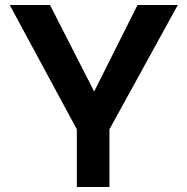

<svg xmlns="http://www.w3.org/2000/svg" viewBox="-20 -752 753 772"><path d="M289 -232 19 -732H181L378 -346L338 -343L533 -732H695L420 -232V0H289Z"/></svg>

Font: Reem Kufi Fun SemiBold
Style: Regular
Weight: 600
Designer: Khaled Hosny
Version: Version 1.005